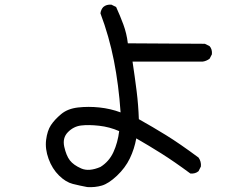

<svg xmlns="http://www.w3.org/2000/svg" viewBox="-20 -764 1040 820"><path d="M353 35Q321 29 291 21.5Q261 14 232 -14.5Q203 -43 187.5 -85.5Q172 -128 177 -167Q182 -206 197.5 -229.5Q213 -253 241 -276.5Q269 -300 313.5 -305Q358 -310 405 -305Q452 -300 495 -284Q487 -401 466.5 -505Q446 -609 409 -707Q411 -723 421 -734Q435 -746 456 -744L476 -734Q493 -697 507 -659Q521 -621 526 -579L855 -577L875 -567Q887 -554 885 -532L875 -513Q861 -503 846 -501H546Q556 -435 563.5 -375Q571 -315 573 -255Q632 -222 689.5 -186.5Q747 -151 828 -91Q840 -74 838 -53L828 -33Q814 -21 793 -23Q724 -74 670 -108Q616 -142 562 -173Q554 -128 534.5 -87.5Q515 -47 479.5 -13.5Q444 20 415 28.5Q386 37 353 35ZM409 -51Q446 -74 464.5 -114.5Q483 -155 489 -204Q448 -222 403 -227Q358 -232 326 -228Q294 -224 270 -199.5Q246 -175 254.5 -137Q263 -99 278.5 -79Q294 -59 327 -44.5Q360 -30 409 -51Z"/></svg>

Font: Kosefont JP
Style: Regular
Weight: 400
Designer: Nozomi Seto 瀬戸のぞみ
Version: Version 3.00;June 19, 2020